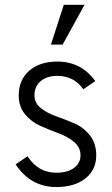

<svg xmlns="http://www.w3.org/2000/svg" viewBox="-20 -753 458 786"><path d="M210.9 -45.9Q135.7 -45.9 92.8 -113.3L43.9 -80.1Q105.5 12.7 210.9 12.7Q285.2 12.7 329.6 -22.5Q374 -57.6 374 -117.2Q374 -166 348.1 -198.7Q322.3 -231.4 285.2 -247.6Q248 -263.7 210.4 -276.9Q172.9 -290 147 -310.5Q121.1 -331.1 121.1 -362.3Q121.1 -399.4 146.5 -420.9Q171.9 -442.4 214.8 -442.4Q282.2 -442.4 321.3 -387.7L370.1 -420.9Q312.5 -501 214.8 -501Q142.6 -501 99.6 -463.4Q56.6 -425.8 56.6 -362.3Q56.6 -316.4 82.5 -285.2Q108.4 -253.9 146 -237.3Q183.6 -220.7 220.7 -207Q257.8 -193.4 283.7 -171.4Q309.6 -149.4 309.6 -117.2Q309.6 -85 282.7 -65.4Q255.9 -45.9 210.9 -45.9ZM241.2 -733.4H326.2L236.3 -570.3H188.5Z"/></svg>

Font: Lohit Devanagari
Style: Regular
Weight: 400
Version: 2.95.4